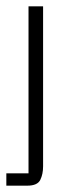

<svg xmlns="http://www.w3.org/2000/svg" viewBox="-29 -426 244 606"><path d="M61 -406H107V99Q107 124 98 142Q89 160 57 160H-9V121H61Z"/></svg>

Font: Darker Grotesque
Style: Regular
Weight: 400
Designer: Gabriel Lam
Foundry: TypeRant
Version: Version 1.000;gftools[0.9.28]